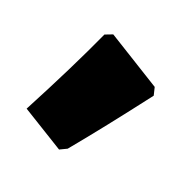

<svg xmlns="http://www.w3.org/2000/svg" viewBox="-76 -841 366 380"><g transform="rotate(30 107.5 -651.5)"><path d="M82 -777 205 -728 212 -712Q158 -608 117 -536L103 -526L7 -564Q44 -679 67 -768Z"/></g></svg>

Font: Luna Sans Black
Style: Regular
Weight: 900
Designer: Juan Pablo del Peral
Foundry: Huerta Tipografica
Version: Version 2.001; ttfautohint (v1.5)